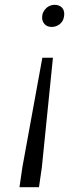

<svg xmlns="http://www.w3.org/2000/svg" viewBox="-20 -528 316 798"><path d="M174 -496Q189 -508 207 -508Q226 -508 238 -496Q247 -486 247 -469Q247 -444 229 -428Q213 -416 195 -416Q176 -416 165 -428Q155 -440 155 -455Q155 -479 174 -496ZM73 167 156 -288H200L154 167L142 250H61Z"/></svg>

Font: Arsenal
Style: Italic
Weight: 400
Italic angle: -9.10001°
Designer: Andrij Shevchenko
Foundry: Stairsfor
Version: Version 2.001;PS 002.001;hotconv 1.0.88;makeotf.lib2.5.64775